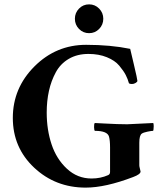

<svg xmlns="http://www.w3.org/2000/svg" viewBox="-20 -858 745 885"><path d="M344.2 -724.6Q325.2 -744.1 325.2 -771.5Q325.2 -798.8 344.2 -818.4Q363.3 -837.9 390.6 -837.9Q418 -837.9 437 -818.4Q456.1 -798.8 456.1 -771.5Q456.1 -744.1 437 -724.6Q418 -705.1 390.6 -705.1Q363.3 -705.1 344.2 -724.6ZM487.3 -178.7Q487.3 -210.9 482.4 -228.5Q474.6 -254.9 418 -254.9Q414.1 -254.9 413.6 -271Q413.1 -287.1 417 -291Q433.6 -290 463.9 -288.6Q494.1 -287.1 519 -286.1Q543.9 -285.2 566.4 -285.2Q569.3 -285.2 686.5 -291Q688.5 -285.2 688.5 -276.4Q688.5 -267.6 687.5 -261.2Q686.5 -254.9 685.5 -254.9Q677.7 -254.9 659.2 -251Q640.6 -247.1 633.8 -242.2Q622.1 -234.4 622.1 -200.2V-95.7Q622.1 -90.8 625 -80.1Q627.9 -69.3 627.9 -67.4Q627.9 -54.7 593.8 -42Q465.8 6.8 375 6.8Q235.4 6.8 137.2 -85.4Q39.1 -177.7 39.1 -314.5Q39.1 -452.1 138.7 -551.8Q238.3 -651.4 377 -651.4Q489.3 -651.4 580.1 -632.8L596.7 -562.5Q613.3 -492.2 613.3 -485.4Q613.3 -480.5 605 -475.6Q596.7 -470.7 587.9 -470.7Q578.1 -470.7 574.2 -474.6Q569.3 -493.2 559.6 -512.2Q549.8 -531.2 529.8 -555.2Q509.8 -579.1 472.7 -594.2Q435.5 -609.4 387.7 -609.4Q335.9 -609.4 297.4 -586.9Q258.8 -564.5 237.3 -524.9Q215.8 -485.4 205.6 -439Q195.3 -392.6 195.3 -338.9Q195.3 -259.8 217.8 -192.4Q240.2 -125 288.6 -80.1Q336.9 -35.2 402.3 -35.2Q443.4 -35.2 478.5 -50.8Q487.3 -54.7 487.3 -65.4Z"/></svg>

Font: Crimson
Style: Bold
Weight: 700
Version: Version 0.8 ; ttfautohint (v1.00) -l 8 -r 50 -G 200 -x 14 -D